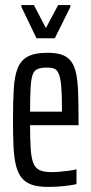

<svg xmlns="http://www.w3.org/2000/svg" viewBox="-20 -725 358 753"><path d="M168 8Q130 8 105 -0.5Q80 -9 65 -27.5Q50 -46 42.5 -76.5Q35 -107 33 -150.5Q31 -194 31 -254Q31 -326 34 -376.5Q37 -427 49.5 -458Q62 -489 89.5 -503.5Q117 -518 166 -518Q201 -518 223.5 -510Q246 -502 259.5 -483.5Q273 -465 279 -434.5Q285 -404 286.5 -360Q288 -316 288 -255V-234H98Q98 -176 100.5 -140Q103 -104 111 -84.5Q119 -65 136 -57.5Q153 -50 182 -50Q195 -50 214 -51.5Q233 -53 251 -55.5Q269 -58 280 -61V-3Q268 0 249.5 2.5Q231 5 209.5 6.5Q188 8 168 8ZM223 -267V-303Q223 -357 220 -388.5Q217 -420 210.5 -435.5Q204 -451 193 -455.5Q182 -460 164 -460Q142 -460 128 -454.5Q114 -449 108 -432Q102 -415 100 -380.5Q98 -346 98 -287H243ZM123 -575 64 -698V-705H113L160 -615L208 -705H256V-698L195 -575Z"/></svg>

Font: Saira UltraCondensed Medium
Style: Regular
Weight: 500
Width: 1
Designer: Hector Gatti with collaboration of the Omnibus-Type team
Foundry: Omnibus-Type
Version: Version 1.101